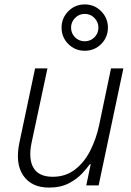

<svg xmlns="http://www.w3.org/2000/svg" viewBox="-20 -840 593 870"><path d="M364 -610Q320 -610 289.5 -640.5Q259 -671 259 -715Q259 -758 289.5 -789Q320 -820 364 -820Q408 -820 438.5 -789Q469 -758 469 -715Q469 -671 438.5 -640.5Q408 -610 364 -610ZM364 -653Q390 -653 408 -671Q426 -689 426 -715Q426 -740 408 -758.5Q390 -777 364 -777Q338 -777 320 -758.5Q302 -740 302 -715Q302 -689 320 -671Q338 -653 364 -653ZM202 10Q123 10 85.5 -44.5Q48 -99 68 -194L139 -530H195L123 -193Q108 -119 132 -79Q156 -39 219 -39Q277 -39 319.5 -71.5Q362 -104 389 -157.5Q416 -211 429 -272L483 -530H539L427 0H371L391 -96H387Q376 -80 352.5 -54.5Q329 -29 292 -9.5Q255 10 202 10Z"/></svg>

Font: Be Vietnam Pro ExtraLight
Style: Italic
Weight: 200
Italic angle: -12°
Designer: Lam Bao, Tony Le, Vietanh Nguyen
Foundry: Yellow Type Foundry
Version: Version 1.002; ttfautohint (v1.8.3)